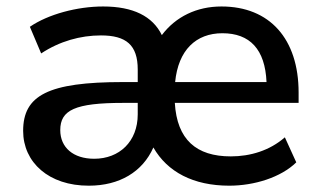

<svg xmlns="http://www.w3.org/2000/svg" viewBox="-20 -569 991 599"><path d="M257.3 10.3C352.5 10.3 424.8 -32.7 458.5 -108.9C502 -32.7 583 10.3 695.3 10.3C773.4 10.3 856.4 -15.6 904.3 -62.5L868.7 -140.6C821.3 -99.1 760.7 -81.1 700.2 -81.1C592.3 -81.1 532.2 -133.3 525.4 -248H911.6V-280.3C911.6 -447.8 821.3 -548.8 670.9 -548.8C593.8 -548.8 528.3 -517.1 484.9 -459.5C456.1 -518.6 395 -548.8 301.8 -548.8C220.7 -548.8 129.9 -524.4 73.2 -485.4L108.4 -402.3C166 -440.4 231 -458.5 294.9 -458.5C373.5 -458.5 409.7 -428.7 409.7 -352.1V-313H363.8C129.9 -313 52.2 -271.5 52.2 -160.6C52.2 -62.5 132.3 10.7 257.3 10.3ZM673.8 -465.3C759.3 -465.3 807.1 -415.5 811.5 -313H526.4C536.1 -412.6 591.3 -465.3 673.8 -465.3ZM273.9 -73.7C208.5 -73.7 168 -108.9 168 -163.1C168 -225.6 213.9 -248 364.3 -248H409.7V-212.4C409.7 -127 352.1 -73.7 273.9 -73.7Z"/></svg>

Font: Winston Medium
Style: Regular
Weight: 500
Designer: Vernon Adams, Kim Jin-seong, David Berlow, Cristiano Sobral
Foundry: The Winston Project Authors
Version: Version 3.004